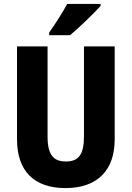

<svg xmlns="http://www.w3.org/2000/svg" viewBox="-20 -951 672 981"><path d="M494 -921V-931H323C300 -886 264 -832 231 -784V-771H338C387 -812 462 -885 494 -921ZM566 -239V-714H409V-255C409 -160 381 -126 317 -126C255 -126 223 -157 223 -254V-714H67V-238C67 -78 154 10 314 10C480 10 566 -83 566 -239Z"/></svg>

Font: Noto Sans Gurmukhi UI Condensed ExtraBold
Style: Regular
Weight: 800
Width: 3
Designer: Jelle Bosma - Monotype Design Team
Foundry: Monotype Imaging Inc.
Version: Version 2.004